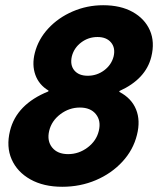

<svg xmlns="http://www.w3.org/2000/svg" viewBox="-20 -705 605 735"><path d="M218.3 10Q146.7 10 96.3 -18.3Q45.8 -46.7 24.6 -95Q3.3 -143.3 18.3 -204.2Q43.3 -305.8 165 -355L165.8 -358.3Q129.2 -380 115.4 -418.3Q101.7 -456.7 113.3 -502.5Q126.7 -555 165 -596.2Q203.3 -637.5 258.3 -661.2Q313.3 -685 375 -685Q441.7 -685 487.9 -659.2Q534.2 -633.3 553.8 -588.8Q573.3 -544.2 559.2 -487.5Q538.3 -402.5 437.5 -356.7L436.7 -353.3Q483.3 -329.2 500.8 -286.2Q518.3 -243.3 504.2 -188.3Q490 -130.8 448.3 -85.8Q406.7 -40.8 347.1 -15.4Q287.5 10 218.3 10ZM315.8 -415Q350.8 -415 378.8 -435.8Q406.7 -456.7 415 -489.2Q422.5 -521.7 405 -542.5Q387.5 -563.3 353.3 -563.3Q318.3 -563.3 290.8 -542.5Q263.3 -521.7 255 -489.2Q247.5 -455.8 264.6 -435.4Q281.7 -415 315.8 -415ZM240.8 -115Q281.7 -115 315.4 -140.4Q349.2 -165.8 358.3 -204.2Q367.5 -242.5 347.1 -267.9Q326.7 -293.3 285.8 -293.3Q245 -293.3 211.2 -267.9Q177.5 -242.5 168.3 -204.2Q159.2 -165.8 179.6 -140.4Q200 -115 240.8 -115Z"/></svg>

Font: Funnel Sans ExtraBold
Style: Italic
Weight: 800
Italic angle: -14.036°
Version: Version 1.000; Beta; Release 5; Build 24; ttfautohint (v1.8.